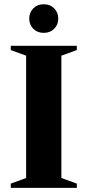

<svg xmlns="http://www.w3.org/2000/svg" viewBox="-20 -906 422 926"><path d="M350.5 -20.5V0H32V-20.5L106 -47.5V-637.5L32 -664.5V-685H350.5V-664.5L276 -637.5V-47.5ZM191 -747.5Q160 -747.5 140.5 -767.2Q121 -787 121 -816.5Q121 -845.5 140.5 -865.5Q160 -885.5 191 -885.5Q222 -885.5 241.5 -865.5Q261 -845.5 261 -816.5Q261 -787 241.5 -767.2Q222 -747.5 191 -747.5Z"/></svg>

Font: Newsreader 36pt
Style: Bold
Weight: 700
Designer: Hugues Gentile
Foundry: Production Type
Version: Version 1.003